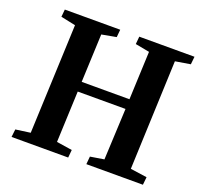

<svg xmlns="http://www.w3.org/2000/svg" viewBox="-124 -854 1043 994"><g transform="rotate(20 397.5 -357.0)"><path d="M527.8 -55.2 541 -337.9H277.8L266.1 -56.2L352.1 -43L348.1 0H36.1L41 -43L122.1 -54.2L147 -655.8L65.9 -672.9L69.8 -713.9H375L371.1 -671.9L291 -657.2L279.8 -392.1H543L554.2 -657.2L476.1 -671.9L480 -713.9H784.2L779.8 -670.9L696.8 -657.2L672.9 -56.2L764.2 -43L759.8 0H448.2L452.1 -43Z"/></g></svg>

Font: Literata SemiBold
Style: Italic
Weight: 650
Italic angle: -2.39999°
Designer: Latin by Veronika Burian and Jose Scaglione. Greek by Irene Vlachou. Cyrillic by Vera Evstafieva
Foundry: TypeTogether
Version: Version 3.021